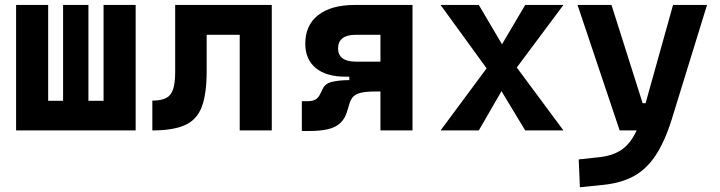

<svg xmlns="http://www.w3.org/2000/svg" viewBox="-20 -538 2970 792"><path d="M407.2 0V-517.6H539.6V0ZM66.9 0V-122.1H521.5V0ZM46.4 0V-517.6H178.7V0ZM240.2 0V-517.6H344.7V0Z M608.4 0V-123Q644.5 -123 665 -133.5Q685.5 -144 694.1 -169.9Q702.6 -195.8 702.6 -241.2V-517.6H832.5V-244.6Q832.5 -150.4 812.3 -97.2Q792.1 -43.9 743.2 -22Q694.3 0 608.4 0ZM968.8 0V-517.6H1101.1V0ZM728 -394.5V-517.6H1083V-394.5Z M1404.8 -221.7Q1325.7 -221.7 1282.5 -257.3Q1239.3 -293 1239.3 -357.9Q1239.3 -434.1 1292.7 -475.8Q1346.2 -517.6 1443.8 -517.6H1565.9V-394.5H1447.8Q1411.6 -394.5 1393.1 -380.4Q1374.5 -366.2 1374.5 -338.4Q1374.5 -311.5 1393.1 -297.6Q1411.6 -283.7 1447.8 -283.7H1556.2L1551.3 -221.7ZM1225.1 2.4V-120.6H1249.5Q1269.5 -120.6 1282 -127.9Q1294.4 -135.3 1302.7 -154.3L1311 -170.9Q1320.8 -193.8 1350.8 -200.7Q1380.9 -207.5 1420.9 -207.5H1513.7L1530.3 -160.6Q1491.2 -160.6 1469.2 -155.5Q1447.3 -150.4 1436.5 -138.7Q1425.8 -127 1420.4 -106.9L1413.6 -84Q1404.3 -49.8 1384.3 -31Q1364.3 -12.2 1332.3 -4.9Q1300.3 2.4 1254.4 2.4ZM1420.9 -160.6V-283.7H1572.8V-160.6ZM1549.3 0V-517.6H1681.6V0Z M1797.4 0 2011.7 -289.1 2146.5 -517.6H2304.2L2082 -219.7L1955.1 0ZM2146.5 0 2013.7 -219.7 1797.4 -517.6H1955.1L2089.8 -289.1L2304.2 0Z M2372.1 234.4 2367.2 119.6 2456.5 109.9Q2502.4 104.5 2535.2 85.4Q2567.9 66.4 2591.1 28.6Q2614.3 -9.3 2631.3 -70.3L2756.3 -517.6H2896.5L2751 -45.9Q2721.7 47.4 2683.6 104.2Q2645.5 161.1 2593.3 189.2Q2541 217.3 2468.3 224.6ZM2536.1 0 2362.3 -517.6H2502.4L2630.9 -112.3H2654.3V0Z"/></svg>

Font: Cascadia Code
Style: Regular
Weight: 400
Monospace: yes
Designer: Aaron Bell
Foundry: Saja Typeworks
Version: Version 2106.017